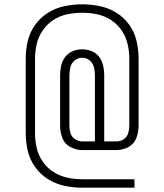

<svg xmlns="http://www.w3.org/2000/svg" viewBox="-20 -784 760 888"><path d="M360 84H602V45H360Q325 45 291 37.5Q257 30 227.5 11.5Q198 -7 178 -36Q158 -65 150 -99Q142 -133 142 -168V-513Q142 -547 150 -581Q158 -615 178 -644Q198 -673 227.5 -692Q257 -711 291 -718Q325 -725 360 -725Q395 -725 429 -718Q463 -711 492.5 -692Q522 -673 542 -644Q562 -615 570 -581Q578 -547 578 -513V-201Q578 -184 572.5 -167Q567 -150 552 -140Q537 -130 519 -130H462V-437Q462 -459 457 -481Q452 -503 438.5 -521Q425 -539 403.5 -547.5Q382 -556 360 -556Q338 -556 317 -547.5Q296 -539 282 -521Q268 -503 263 -481Q258 -459 258 -437V-201Q258 -173 268.5 -145.5Q279 -118 305.5 -104Q332 -90 360 -90H519Q548 -90 574 -104Q600 -118 610.5 -145.5Q621 -173 621 -201V-513Q621 -554 611.5 -594.5Q602 -635 578 -669Q554 -703 518.5 -725Q483 -747 442 -755.5Q401 -764 360 -764Q319 -764 278 -755.5Q237 -747 202 -725Q167 -703 142.5 -669Q118 -635 108.5 -594.5Q99 -554 99 -513V-168Q99 -126 108.5 -86Q118 -46 142.5 -11.5Q167 23 202.5 45Q238 67 278.5 75.5Q319 84 360 84ZM360 -130Q343 -130 327.5 -140Q312 -150 306.5 -167Q301 -184 301 -201V-437Q301 -456 306 -474.5Q311 -493 326 -505Q341 -517 360 -517Q379 -517 394 -505Q409 -493 414 -474.5Q419 -456 419 -437V-130Z"/></svg>

Font: Iosevka Sparkle Extralight
Style: Regular
Weight: 200
Designer: Belleve Invis
Foundry: Belleve Invis
Version: Version 4.5.0; ttfautohint (v1.8.3)